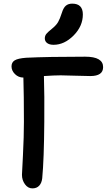

<svg xmlns="http://www.w3.org/2000/svg" viewBox="-20 -996 586 1050"><path d="M272.9 -751Q250.5 -751 237.8 -760.5Q225.1 -770 225.1 -786.1Q225.1 -800.3 233.6 -810.8Q242.2 -821.3 264.2 -838.9Q287.6 -857.9 297.6 -875.2Q307.6 -892.6 317.9 -924.8Q326.7 -953.6 340.1 -964.8Q353.5 -976.1 375 -976.1Q433.1 -976.1 433.1 -917Q433.1 -853 382.6 -802Q332 -751 272.9 -751ZM157.2 34.2Q132.8 34.2 116.5 11.7Q100.1 -10.7 100.1 -40Q100.1 -43.5 105.5 -146.7Q110.8 -250 110.8 -329.1Q110.8 -475.6 107.9 -571.8Q81.1 -571.8 62 -590.6Q43 -609.4 43 -632.8Q43 -655.3 60.5 -666Q78.1 -676.8 123 -680.2Q243.2 -686 445.8 -686Q543.9 -686 543.9 -628.9Q543.9 -580.1 474.1 -580.1Q448.2 -580.1 392.1 -582Q335.9 -584 312 -584Q277.8 -584 220.2 -580.1Q223.6 -477.1 222.2 -330.1Q220.7 -124 210.9 -21Q208 4.9 194.3 19.5Q180.7 34.2 157.2 34.2Z"/></svg>

Font: Shantell Sans Bouncy
Style: Regular
Weight: 500
Designer: Stephen Nixon, Anya Danilova, Shantell Martin
Foundry: Arrow Type
Version: Version 1.006;[9816181b4]